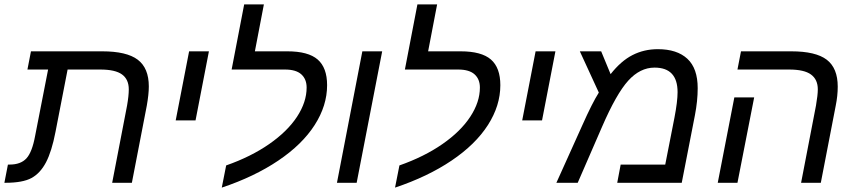

<svg xmlns="http://www.w3.org/2000/svg" viewBox="-40 -833 3891 875"><path d="M471.2 0 539.1 -352.1Q546.9 -396.5 546.9 -425.8Q546.9 -471.2 516.1 -493.7Q485.4 -516.1 417 -516.1H268.1L212.9 -231.9Q195.8 -143.1 169.7 -93.3Q143.6 -43.5 103.5 -21.7Q63.5 0 -15.1 0H-20L-3.9 -83H3.9Q54.2 -83 80.3 -111.1Q106.4 -139.2 120.1 -213.9L179.2 -516.1H85L101.1 -599.1H425.8Q537.1 -599.1 587.6 -561Q638.2 -522.9 638.2 -439Q638.2 -403.8 628.9 -351.1L561 0Z M821.8 -599.1H912.1L851.1 -284.2H760.7Z M1357.4 -434.1Q1357.4 -472.2 1333.3 -494.1Q1309.1 -516.1 1258.8 -516.1H1015.6L1072.8 -813H1162.6L1121.6 -599.1H1269.5Q1364.7 -599.1 1407.7 -561.8Q1450.7 -524.4 1450.7 -444.8Q1450.7 -351.6 1394 -263.2Q1337.4 -174.8 1228.5 -101.3Q1119.6 -27.8 970.7 22L990.7 -79.1Q1103.5 -118.7 1186.5 -176.3Q1269.5 -233.9 1313.5 -300.8Q1357.4 -367.7 1357.4 -434.1Z M1611.3 -599.1H1701.7L1585.4 0H1495.6Z M2147 -434.1Q2147 -472.2 2122.8 -494.1Q2098.6 -516.1 2048.3 -516.1H1805.2L1862.3 -813H1952.1L1911.1 -599.1H2059.1Q2154.3 -599.1 2197.3 -561.8Q2240.2 -524.4 2240.2 -444.8Q2240.2 -351.6 2183.6 -263.2Q2127 -174.8 2018.1 -101.3Q1909.2 -27.8 1760.3 22L1780.3 -79.1Q1893.1 -118.7 1976.1 -176.3Q2059.1 -233.9 2103 -300.8Q2147 -367.7 2147 -434.1Z M2400.9 -599.1H2491.2L2430.2 -284.2H2339.8Z M2958 -608.9Q3045.4 -608.9 3092.5 -565.2Q3139.6 -521.5 3139.6 -431.2Q3139.6 -373.5 3127 -308.1L3066.9 0H2772.9L2788.6 -83H2991.7L3033.7 -296.9Q3047.9 -370.6 3047.9 -413.1Q3047.9 -524.9 2942.9 -524.9Q2877 -524.9 2823 -465.3Q2769 -405.8 2703.6 -254.9L2592.8 0H2495.6L2613.8 -262.2Q2658.7 -363.3 2689 -411.1L2602.5 -599.1H2699.7L2742.7 -495.1Q2790 -555.2 2842.5 -582Q2895 -608.9 2958 -608.9Z M3320.8 0H3231L3306.6 -389.2H3397ZM3610.8 0 3678.7 -352.1Q3687 -400.4 3687 -425.8Q3687 -470.7 3656 -493.4Q3625 -516.1 3556.6 -516.1H3320.8L3336.9 -599.1H3565.9Q3677.7 -599.1 3727.8 -560.8Q3777.8 -522.5 3777.8 -438Q3777.8 -396.5 3768.6 -351.1L3700.7 0Z"/></svg>

Font: Liberation Sans
Style: Italic
Weight: 400
Italic angle: -12°
Designer: Steve Matteson
Foundry: Ascender Corporation
Version: Version 2.1.5